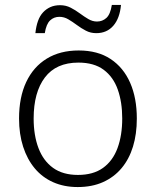

<svg xmlns="http://www.w3.org/2000/svg" viewBox="-20 -746 630 776"><path d="M533 -267Q533 -204 517.5 -153.5Q502 -103 471.5 -66.5Q441 -30 396.5 -10Q352 10 294 10Q239 10 195 -9.5Q151 -29 120.5 -65.5Q90 -102 73.5 -153Q57 -204 57 -267Q57 -353 86 -414.5Q115 -476 169 -509Q223 -542 298 -542Q375 -542 427 -507.5Q479 -473 506 -411.5Q533 -350 533 -267ZM116 -267Q116 -199 135.5 -147.5Q155 -96 194.5 -67.5Q234 -39 295 -39Q357 -39 396.5 -67.5Q436 -96 455 -147.5Q474 -199 474 -267Q474 -333 456 -384Q438 -435 399 -464Q360 -493 297 -493Q207 -493 161.5 -433Q116 -373 116 -267ZM123 -612Q126 -640 133.5 -661Q141 -682 154 -696Q167 -710 184 -717.5Q201 -725 223 -725Q246 -725 265.5 -715Q285 -705 302.5 -692Q320 -679 337 -669Q354 -659 372 -659Q394 -659 410 -673.5Q426 -688 432 -726H469Q464 -672 438 -642Q412 -612 369 -612Q346 -612 327 -622Q308 -632 290.5 -645Q273 -658 256 -668Q239 -678 220 -678Q198 -678 182.5 -663.5Q167 -649 161 -612Z"/></svg>

Font: Noto Sans Armenian Light
Style: Regular
Weight: 300
Designer: Monotype Design Team
Foundry: Monotype Imaging Inc.
Version: Version 2.007